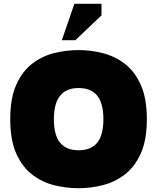

<svg xmlns="http://www.w3.org/2000/svg" viewBox="-20 -982 828 1012"><path d="M394 10Q330 10 266.5 -5.5Q203 -21 150.5 -61Q98 -101 66 -172Q34 -243 34 -354Q34 -465 66 -536Q98 -607 150.5 -647Q203 -687 266.5 -702.5Q330 -718 394 -718Q458 -718 521.5 -702Q585 -686 637.5 -646Q690 -606 722 -535Q754 -464 754 -354Q754 -244 722 -173Q690 -102 637.5 -62Q585 -22 521.5 -6Q458 10 394 10ZM394 -190Q459 -190 492 -229.5Q525 -269 525 -354Q525 -438 492 -478Q459 -518 394 -518Q264 -518 264 -354Q264 -270 296.5 -230Q329 -190 394 -190ZM306 -770 372 -962H515V-901L377 -770Z"/></svg>

Font: Rowdies
Style: Bold
Weight: 700
Designer: Jaikishan Patel
Version: Version 1.000; ttfautohint (v1.8.3)